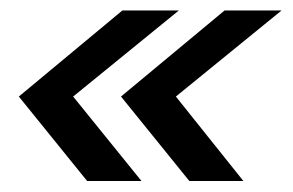

<svg xmlns="http://www.w3.org/2000/svg" viewBox="-20 -462 544 357"><path d="M312.5 -442.5 116 -282.5 243 -125.5H142L15 -282.5L207.5 -442.5ZM503.5 -442.5 307 -282.5 432.5 -125.5H332L205 -282.5L397.5 -442.5Z"/></svg>

Font: Epilogue ExtraBold
Style: Italic
Weight: 800
Italic angle: -12°
Designer: Tyler Finck
Foundry: Etcetera Type Co
Version: Version 2.111; ttfautohint (v1.8.3)